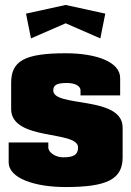

<svg xmlns="http://www.w3.org/2000/svg" viewBox="-20 -745 530 775"><path d="M105 -590 245 -651 385 -590 405 -690 245 -725 85 -690ZM15 -170V-90C15 -25 121 10 245 10C413 10 475 -22 475 -110V-230C475 -360 195 -310 195 -380C195 -402 210 -410 250 -410C279 -410 305 -400 305 -380V-360H465V-430C465 -495 369 -530 245 -530C77 -530 25 -498 25 -410V-305C25 -175 295 -220 295 -150C295 -121 279 -110 235 -110C203 -110 175 -130 175 -150V-170Z"/></svg>

Font: MikodacsPCS
Style: Regular
Weight: 900
Designer: gluk (gluksza@wp.pl)
Foundry: gluk (gluksza@wp.pl)
Version: Version 0.27